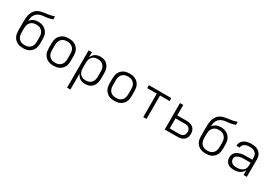

<svg xmlns="http://www.w3.org/2000/svg" viewBox="57 -1899 4687 3277"><g transform="rotate(30 2400.0 -260.0)"><path d="M300 8Q271 8 242 3Q213 -2 187 -15.5Q161 -29 140 -50Q119 -71 106 -97Q93 -123 88 -152Q83 -181 83 -210V-296Q83 -317 83 -338Q83 -359 83 -381Q83 -413 84.5 -445Q86 -477 92 -508Q98 -539 111.5 -568.5Q125 -598 146 -622Q167 -646 195.5 -661.5Q224 -677 255 -685Q286 -693 317.5 -697Q349 -701 380.5 -705.5Q412 -710 443.5 -717Q475 -724 505 -735V-677Q477 -665 447 -658Q417 -651 387 -647Q357 -643 326.5 -640.5Q296 -638 267 -628.5Q238 -619 213 -600Q188 -581 173 -554.5Q158 -528 152.5 -498Q147 -468 146 -437Q159 -456 176 -471.5Q193 -487 214 -496.5Q235 -506 257.5 -510Q280 -514 303 -514Q332 -514 360.5 -508.5Q389 -503 414.5 -489.5Q440 -476 460.5 -455Q481 -434 494 -408Q507 -382 512 -353Q517 -324 517 -296V-210Q517 -181 512 -152Q507 -123 494 -97Q481 -71 460 -50Q439 -29 413 -15.5Q387 -2 358 3Q329 8 300 8ZM300 -50Q321 -50 342 -54Q363 -58 381 -68Q399 -78 413.5 -93.5Q428 -109 436.5 -128Q445 -147 448.5 -168Q452 -189 452 -210V-296Q452 -316 448.5 -337Q445 -358 436.5 -377Q428 -396 413.5 -411.5Q399 -427 381 -437.5Q363 -448 342 -452Q321 -456 300 -456Q279 -456 258.5 -452Q238 -448 219.5 -437.5Q201 -427 186.5 -411.5Q172 -396 163.5 -377Q155 -358 151.5 -337Q148 -316 148 -296V-210Q148 -189 151.5 -168Q155 -147 163.5 -128Q172 -109 186.5 -93.5Q201 -78 219 -68Q237 -58 258 -54Q279 -50 300 -50Z M900 8Q871 8 842 3Q813 -2 787 -15.5Q761 -29 740 -50Q719 -71 706 -97Q693 -123 688 -152Q683 -181 683 -210V-310Q683 -339 688 -368Q693 -397 706 -423Q719 -449 740 -470Q761 -491 787 -504.5Q813 -518 842 -523Q871 -528 900 -528Q929 -528 958 -523Q987 -518 1013 -504.5Q1039 -491 1060 -470Q1081 -449 1094 -423Q1107 -397 1112 -368Q1117 -339 1117 -310V-210Q1117 -181 1112 -152Q1107 -123 1094 -97Q1081 -71 1060 -50Q1039 -29 1013 -15.5Q987 -2 958 3Q929 8 900 8ZM900 -50Q921 -50 942 -54Q963 -58 981 -68Q999 -78 1013.5 -93.5Q1028 -109 1036.5 -128Q1045 -147 1048.5 -168Q1052 -189 1052 -210V-310Q1052 -331 1048.5 -352Q1045 -373 1036.5 -392Q1028 -411 1013.5 -426.5Q999 -442 981 -452Q963 -462 942 -466Q921 -470 900 -470Q879 -470 858 -466Q837 -462 819 -452Q801 -442 786.5 -426.5Q772 -411 763.5 -392Q755 -373 751.5 -352Q748 -331 748 -310V-210Q748 -189 751.5 -168Q755 -147 763.5 -128Q772 -109 786.5 -93.5Q801 -78 819 -68Q837 -58 858 -54Q879 -50 900 -50Z M1291 215V-520H1356V-419Q1366 -444 1382.5 -465.5Q1399 -487 1421.5 -501.5Q1444 -516 1470.5 -522Q1497 -528 1524 -528Q1552 -528 1579 -522Q1606 -516 1629.5 -501.5Q1653 -487 1670.5 -465Q1688 -443 1698.5 -417.5Q1709 -392 1713 -365Q1717 -338 1717 -310V-210Q1717 -182 1713 -155Q1709 -128 1698.5 -102.5Q1688 -77 1670.5 -55Q1653 -33 1629.5 -18.5Q1606 -4 1579 2Q1552 8 1524 8Q1497 8 1470.5 2Q1444 -4 1421.5 -18.5Q1399 -33 1382.5 -54.5Q1366 -76 1356 -101V215ZM1501 -50Q1522 -50 1542.5 -54Q1563 -58 1581.5 -68Q1600 -78 1614 -94Q1628 -110 1636.5 -129Q1645 -148 1648.5 -168.5Q1652 -189 1652 -210V-310Q1652 -331 1648.5 -351.5Q1645 -372 1636.5 -391Q1628 -410 1614 -426Q1600 -442 1581.5 -452Q1563 -462 1542.5 -466Q1522 -470 1501 -470Q1480 -470 1460 -466Q1440 -462 1422.5 -451.5Q1405 -441 1391.5 -425Q1378 -409 1370 -390Q1362 -371 1359 -350.5Q1356 -330 1356 -310V-210Q1356 -190 1359 -169.5Q1362 -149 1370 -130Q1378 -111 1391.5 -95Q1405 -79 1422.5 -68.5Q1440 -58 1460 -54Q1480 -50 1501 -50Z M2100 8Q2071 8 2042 3Q2013 -2 1987 -15.5Q1961 -29 1940 -50Q1919 -71 1906 -97Q1893 -123 1888 -152Q1883 -181 1883 -210V-310Q1883 -339 1888 -368Q1893 -397 1906 -423Q1919 -449 1940 -470Q1961 -491 1987 -504.5Q2013 -518 2042 -523Q2071 -528 2100 -528Q2129 -528 2158 -523Q2187 -518 2213 -504.5Q2239 -491 2260 -470Q2281 -449 2294 -423Q2307 -397 2312 -368Q2317 -339 2317 -310V-210Q2317 -181 2312 -152Q2307 -123 2294 -97Q2281 -71 2260 -50Q2239 -29 2213 -15.5Q2187 -2 2158 3Q2129 8 2100 8ZM2100 -50Q2121 -50 2142 -54Q2163 -58 2181 -68Q2199 -78 2213.5 -93.5Q2228 -109 2236.5 -128Q2245 -147 2248.5 -168Q2252 -189 2252 -210V-310Q2252 -331 2248.5 -352Q2245 -373 2236.5 -392Q2228 -411 2213.5 -426.5Q2199 -442 2181 -452Q2163 -462 2142 -466Q2121 -470 2100 -470Q2079 -470 2058 -466Q2037 -462 2019 -452Q2001 -442 1986.5 -426.5Q1972 -411 1963.5 -392Q1955 -373 1951.5 -352Q1948 -331 1948 -310V-210Q1948 -189 1951.5 -168Q1955 -147 1963.5 -128Q1972 -109 1986.5 -93.5Q2001 -78 2019 -68Q2037 -58 2058 -54Q2079 -50 2100 -50Z M2668 0V-462H2479V-520H2921V-462H2732V0Z M3091 0V-520H3156V-315H3346Q3368 -315 3389.5 -311.5Q3411 -308 3431.5 -299.5Q3452 -291 3469 -276Q3486 -261 3497 -242Q3508 -223 3512.5 -201.5Q3517 -180 3517 -157Q3517 -135 3512.5 -113.5Q3508 -92 3497 -73Q3486 -54 3469 -39Q3452 -24 3431.5 -15.5Q3411 -7 3389.5 -3.5Q3368 0 3346 0ZM3346 -58Q3366 -58 3386.5 -63.5Q3407 -69 3422.5 -83Q3438 -97 3445 -117Q3452 -137 3452 -157Q3452 -178 3445 -198Q3438 -218 3422.5 -232Q3407 -246 3386.5 -251.5Q3366 -257 3346 -257H3156V-58Z M3900 8Q3871 8 3842 3Q3813 -2 3787 -15.5Q3761 -29 3740 -50Q3719 -71 3706 -97Q3693 -123 3688 -152Q3683 -181 3683 -210V-296Q3683 -317 3683 -338Q3683 -359 3683 -381Q3683 -413 3684.5 -445Q3686 -477 3692 -508Q3698 -539 3711.5 -568.5Q3725 -598 3746 -622Q3767 -646 3795.5 -661.5Q3824 -677 3855 -685Q3886 -693 3917.5 -697Q3949 -701 3980.5 -705.5Q4012 -710 4043.5 -717Q4075 -724 4105 -735V-677Q4077 -665 4047 -658Q4017 -651 3987 -647Q3957 -643 3926.5 -640.5Q3896 -638 3867 -628.5Q3838 -619 3813 -600Q3788 -581 3773 -554.5Q3758 -528 3752.5 -498Q3747 -468 3746 -437Q3759 -456 3776 -471.5Q3793 -487 3814 -496.5Q3835 -506 3857.5 -510Q3880 -514 3903 -514Q3932 -514 3960.5 -508.5Q3989 -503 4014.5 -489.5Q4040 -476 4060.5 -455Q4081 -434 4094 -408Q4107 -382 4112 -353Q4117 -324 4117 -296V-210Q4117 -181 4112 -152Q4107 -123 4094 -97Q4081 -71 4060 -50Q4039 -29 4013 -15.5Q3987 -2 3958 3Q3929 8 3900 8ZM3900 -50Q3921 -50 3942 -54Q3963 -58 3981 -68Q3999 -78 4013.5 -93.5Q4028 -109 4036.5 -128Q4045 -147 4048.5 -168Q4052 -189 4052 -210V-296Q4052 -316 4048.5 -337Q4045 -358 4036.5 -377Q4028 -396 4013.5 -411.5Q3999 -427 3981 -437.5Q3963 -448 3942 -452Q3921 -456 3900 -456Q3879 -456 3858.5 -452Q3838 -448 3819.5 -437.5Q3801 -427 3786.5 -411.5Q3772 -396 3763.5 -377Q3755 -358 3751.5 -337Q3748 -316 3748 -296V-210Q3748 -189 3751.5 -168Q3755 -147 3763.5 -128Q3772 -109 3786.5 -93.5Q3801 -78 3819 -68Q3837 -58 3858 -54Q3879 -50 3900 -50Z M4456 8Q4435 8 4413.5 5.5Q4392 3 4372 -5Q4352 -13 4334.5 -26.5Q4317 -40 4305.5 -58Q4294 -76 4288.5 -97Q4283 -118 4283 -140Q4283 -167 4292 -193Q4301 -219 4320 -238Q4339 -257 4363.5 -269.5Q4388 -282 4414 -289Q4440 -296 4467 -298Q4494 -300 4521 -300H4644V-344Q4644 -362 4640 -380Q4636 -398 4626 -413.5Q4616 -429 4601.5 -440.5Q4587 -452 4570 -458.5Q4553 -465 4534.5 -467.5Q4516 -470 4498 -470Q4482 -470 4465.5 -468.5Q4449 -467 4433.5 -462.5Q4418 -458 4403.5 -450Q4389 -442 4378 -430Q4367 -418 4360.5 -403Q4354 -388 4354 -371H4289Q4289 -396 4297.5 -419.5Q4306 -443 4321.5 -462Q4337 -481 4358 -494Q4379 -507 4402 -514.5Q4425 -522 4449.5 -525Q4474 -528 4498 -528Q4525 -528 4551.5 -524.5Q4578 -521 4602.5 -511Q4627 -501 4648 -484.5Q4669 -468 4683 -445.5Q4697 -423 4703 -396.5Q4709 -370 4709 -344V0H4644V-95Q4632 -69 4612 -48.5Q4592 -28 4566.5 -15Q4541 -2 4513 3Q4485 8 4456 8ZM4479 -50Q4500 -50 4520 -53Q4540 -56 4559 -63Q4578 -70 4595 -82.5Q4612 -95 4623 -111.5Q4634 -128 4639 -148.5Q4644 -169 4644 -189V-242H4521Q4502 -242 4484 -241Q4466 -240 4448 -236.5Q4430 -233 4412.5 -226.5Q4395 -220 4380 -209.5Q4365 -199 4356.5 -182Q4348 -165 4348 -147Q4348 -124 4359.5 -103Q4371 -82 4390.5 -70Q4410 -58 4433 -54Q4456 -50 4479 -50Z"/></g></svg>

Font: Iosevka Aile Custom Light
Style: Regular
Weight: 300
Designer: Belleve Invis
Foundry: Belleve Invis
Version: Version 17.0.2; ttfautohint (v1.8.3)